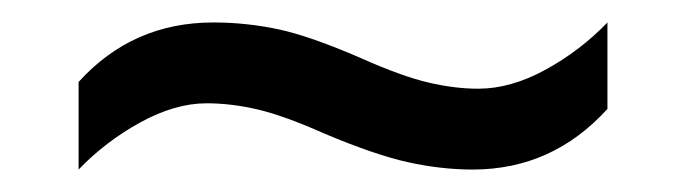

<svg xmlns="http://www.w3.org/2000/svg" viewBox="-20 -438 612 171"><path d="M269 -319Q233 -335 209.5 -340.5Q186 -346 164 -346Q136 -346 105 -329Q74 -312 50 -287V-365Q98 -418 170 -418Q199 -418 227.5 -412Q256 -406 302 -386Q338 -370 361.5 -364.5Q385 -359 406 -359Q435 -359 466 -376Q497 -393 521 -418V-341Q472 -287 401 -287Q373 -287 343.5 -293.5Q314 -300 269 -319Z"/></svg>

Font: Noto Sans Sundanese
Style: Regular
Weight: 400
Designer: Monotype Design Team (Regular), Sérgio L. Martins (other weights)
Foundry: Monotype Imaging Inc.
Version: Version 2.003